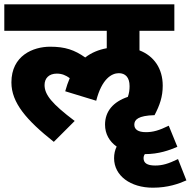

<svg xmlns="http://www.w3.org/2000/svg" viewBox="-20 -642 886 892"><path d="M213 -425C134 -425 33 -384 33 -259C33 -164 104 -83 230 17L327 -80C221 -160 187 -202 187 -247C187 -279 208 -300 244 -300C268 -300 286 -292 304 -279C296 -260 289 -240 283 -218L427 -174C453 -276 499 -302 532 -302C562 -302 582 -283 582 -242C582 -225 580 -209 574 -192C506 -169 468 -125 468 -63C468 -20 488 15 522 39C514 55 510 73 510 93C510 175 587 230 690 230C760 230 810 212 846 196L807 97C762 119 734 127 701 127C663 127 647 115 647 93C647 86 649 79 653 74C718 74 767 56 804 40L764 -58C719 -36 691 -28 658 -28C621 -28 604 -41 604 -63C604 -86 622 -105 698 -107C722 -153 736 -192 736 -244C736 -324 695 -382 628 -408V-499H790V-622H0V-499H476V-418C438 -411 404 -397 376 -375C326 -410 283 -425 213 -425Z"/></svg>

Font: Noto Sans Devanagari UI ExtraBold
Style: Regular
Weight: 800
Designer: Jelle Bosma - Monotype Design Team
Foundry: Monotype Imaging Inc.
Version: Version 2.003